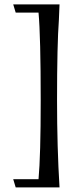

<svg xmlns="http://www.w3.org/2000/svg" viewBox="-20 -714 330 866"><path d="M248.5 131.3H50.8L39.6 94.2H153.8Q163.6 -12.7 163.6 -260.7Q163.6 -549.8 153.8 -657.2H50.8L39.6 -694.3H248.5L245.6 -624.5Q237.3 -513.7 237.3 -260.7Q237.3 -49.3 248.5 131.3Z"/></svg>

Font: Quaaykop
Style: Medium
Weight: 500
Designer: Tup Wanders
Foundry: Free font, DO NOT SELL
Version: Version 1.00;July 31, 2023;FontCreator 11.5.0.2430 64-bit